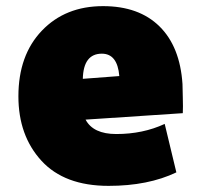

<svg xmlns="http://www.w3.org/2000/svg" viewBox="-20 -579 657 626"><path d="M576 -210 259 -189Q284 -142 359 -142Q446 -142 517 -175L555 -17Q463 27 334 27Q190 27 115 -55Q40 -137 40 -265Q40 -399 116.5 -479Q193 -559 316 -559Q433 -559 500 -493Q567 -427 575 -305Q575 -295 576 -262Q577 -229 576 -210ZM369 -331Q363 -404 312 -404Q252 -404 250 -322Z"/></svg>

Font: Repo
Style: ExtraBlack
Weight: 1000
Designer: Stefan Peev
Foundry: Context Ltd
Version: Version 001.000